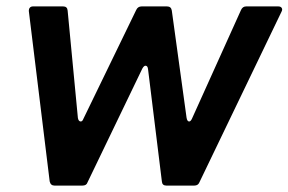

<svg xmlns="http://www.w3.org/2000/svg" viewBox="-20 -579 900 599"><path d="M253 -10Q250 0 237 0H150Q138 0 135 -13L70 -544V-547Q70 -552 73.5 -555.5Q77 -559 83 -559H177Q190 -559 191 -546L223 -211Q225 -200 232 -200Q237 -200 240 -208L405 -548Q410 -559 422 -559H501Q514 -559 516 -546L562 -212Q564 -200 570 -200Q575 -200 579 -209L732 -548Q737 -559 748 -559H848Q856 -559 859 -554Q862 -549 858 -542L602 -10Q598 0 586 0H499Q486 0 485 -13L442 -362Q441 -374 434 -374Q429 -374 424 -365Z"/></svg>

Font: Open Sauce Two SemiBold Italic
Style: Regular
Weight: 600
Italic angle: -10°
Designer: Alfredo Marco Pradil
Foundry: Creative Sauce Fz LLC
Version: Version 1.477